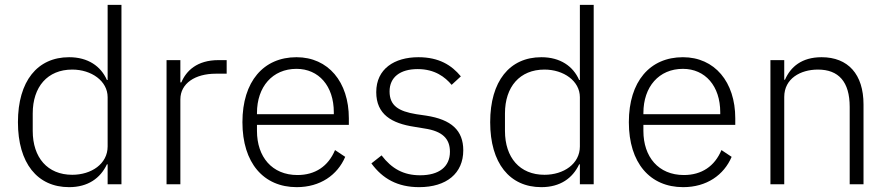

<svg xmlns="http://www.w3.org/2000/svg" viewBox="-20 -760 3668 792"><path d="M424 0H481V-740H424V-430H421C396 -487 343 -524 265 -524C134 -524 54 -425 54 -256C54 -87 134 12 265 12C343 12 394 -25 421 -82H424ZM278 -39C176 -39 115 -110 115 -220V-292C115 -402 176 -473 278 -473C357 -473 424 -426 424 -359V-156C424 -84 357 -39 278 -39Z M724 0V-350C724 -416 785 -456 870 -456H915V-512H881C793 -512 748 -468 728 -420H724V-512H667V0Z M1204 12C1301 12 1372 -38 1404 -113L1362 -141C1334 -74 1280 -38 1207 -38C1102 -38 1040 -113 1040 -220V-245H1419V-272C1419 -422 1334 -524 1203 -524C1067 -524 980 -424 980 -256C980 -88 1067 12 1204 12ZM1203 -476C1295 -476 1357 -405 1357 -297V-289H1040V-294C1040 -402 1104 -476 1203 -476Z M1709 12C1822 12 1891 -45 1891 -140C1891 -222 1842 -267 1738 -283L1697 -289C1624 -301 1587 -324 1587 -383C1587 -441 1630 -475 1703 -475C1774 -475 1816 -442 1843 -410L1881 -445C1843 -491 1791 -524 1706 -524C1607 -524 1532 -476 1532 -380C1532 -288 1596 -251 1689 -237L1731 -230C1805 -219 1836 -188 1836 -134C1836 -72 1791 -37 1713 -37C1645 -37 1596 -64 1554 -119L1512 -86C1558 -23 1620 12 1709 12Z M2372 0H2429V-740H2372V-430H2369C2344 -487 2291 -524 2213 -524C2082 -524 2002 -425 2002 -256C2002 -87 2082 12 2213 12C2291 12 2342 -25 2369 -82H2372ZM2226 -39C2124 -39 2063 -110 2063 -220V-292C2063 -402 2124 -473 2226 -473C2305 -473 2372 -426 2372 -359V-156C2372 -84 2305 -39 2226 -39Z M2798 12C2895 12 2966 -38 2998 -113L2956 -141C2928 -74 2874 -38 2801 -38C2696 -38 2634 -113 2634 -220V-245H3013V-272C3013 -422 2928 -524 2797 -524C2661 -524 2574 -424 2574 -256C2574 -88 2661 12 2798 12ZM2797 -476C2889 -476 2951 -405 2951 -297V-289H2634V-294C2634 -402 2698 -476 2797 -476Z M3215 0V-360C3215 -436 3282 -473 3354 -473C3439 -473 3485 -423 3485 -319V0H3542V-329C3542 -454 3478 -524 3369 -524C3287 -524 3241 -484 3218 -431H3215V-512H3158V0Z"/></svg>

Font: IBM Plex Arabic Light
Style: Regular
Weight: 300
Designer: Mike Abbink, Paul van der Laan, Pieter van Rosmalen, Wael Morcos, Khajak Apelian
Foundry: Bold Monday
Version: Version 1.0